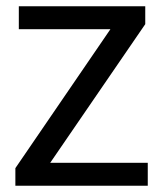

<svg xmlns="http://www.w3.org/2000/svg" viewBox="-20 -592 519 612"><path d="M29 0V-56L332 -499H40V-572H443V-515L140 -73H451V0Z"/></svg>

Font: lgurmukhi15
Style: Book
Weight: 400
Designer: Jelle Bosma - Monotype Design Team
Foundry: Monotype Imaging Inc.
Version: Version 2.003